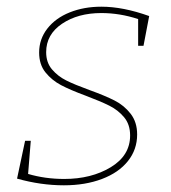

<svg xmlns="http://www.w3.org/2000/svg" viewBox="-20 -548 512 574"><path d="M426 -500 409 -411H393V-491Q338 -509 283 -509Q213 -509 165.5 -477Q118 -445 118 -392Q118 -361 135.5 -340.5Q153 -320 178 -307.5Q203 -295 247 -279Q294 -262 322.5 -247.5Q351 -233 370.5 -208Q390 -183 390 -146Q390 -101 362.5 -66.5Q335 -32 285 -13Q235 6 171 6Q102 6 31 -14L55 -127H72L64 -28Q115 -13 172 -13Q253 -13 311 -48Q369 -83 369 -143Q369 -176 351 -197.5Q333 -219 307 -232Q281 -245 236 -262Q190 -279 162.5 -293.5Q135 -308 116 -331.5Q97 -355 97 -391Q97 -431 121.5 -462.5Q146 -494 188.5 -511Q231 -528 283 -528Q348 -528 426 -500Z"/></svg>

Font: Bitter Pro Thin
Style: Italic
Weight: 250
Italic angle: -9°
Designer: Sol Matas, and Bitter project Authors
Foundry: Sol Matas
Version: Version 1.010